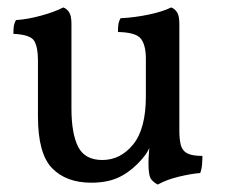

<svg xmlns="http://www.w3.org/2000/svg" viewBox="-20 -487 604 516"><path d="M225 4Q158 4 120 -35Q82 -74 82 -174V-325Q82 -360 72 -377Q62 -394 16 -396Q16 -407 17 -415.5Q18 -424 23 -433Q54 -435 90.5 -445Q127 -455 150 -467Q159 -464 165.5 -454.5Q172 -445 172 -423V-196Q172 -128 190 -92.5Q208 -57 255 -57Q304 -57 338 -99Q372 -141 372 -228V-330Q372 -365 359 -382.5Q346 -400 297 -401Q297 -412 298 -420.5Q299 -429 304 -438Q343 -440 380.5 -448Q418 -456 440 -467Q449 -464 455.5 -454.5Q462 -445 462 -423V-133L384 -96Q379 -82 370 -70Q361 -58 350 -47Q324 -21 295 -8.5Q266 4 225 4ZM404 9Q394 4 386.5 -5Q379 -14 379 -49Q379 -60 380.5 -80Q382 -100 389 -136H462Q462 -112 466 -97Q470 -82 483 -75Q496 -68 524 -68Q524 -58 523 -45Q522 -32 518 -22Q493 -20 460 -12Q427 -4 404 9Z"/></svg>

Font: Vollkorn
Style: Regular
Weight: 400
Designer: Friedrich Althausen
Foundry: Friedrich Althausen
Version: Version 4.104